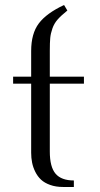

<svg xmlns="http://www.w3.org/2000/svg" viewBox="-20 -744 397 764"><path d="M32.2 -411.1V-439H104V-541Q104 -610.4 134.5 -650.9Q165 -691.4 234.9 -724.1L248 -702.1Q223.1 -682.1 209.2 -666.3Q195.3 -650.4 188.5 -630.6Q181.6 -610.8 179.9 -593Q178.2 -575.2 178.2 -542V-439H314V-411.1H178.2V-141.1Q178.2 -79.6 201.2 -52.7Q224.1 -25.9 273.9 -25.9V0H231Q202.1 0 179.7 -8.1Q157.2 -16.1 143.3 -29.1Q129.4 -42 120.4 -60.3Q111.3 -78.6 107.7 -97.2Q104 -115.7 104 -136.2V-411.1Z"/></svg>

Font: Dehuti
Style: Book
Weight: 400
Version: Version 1.2